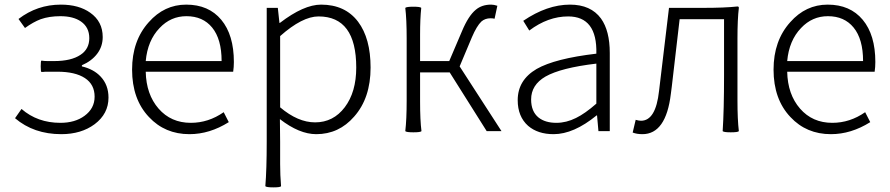

<svg xmlns="http://www.w3.org/2000/svg" viewBox="-20 -567 3846 830"><path d="M245 13Q126 13 45 -56L73 -96Q142 -36 241 -36Q304 -36 345 -66Q389 -98 389 -149Q389 -202 347 -229.5Q305 -257 228 -257H193H176Q172 -257 166 -256Q161 -256 159 -256Q156 -257 156 -280.5Q156 -304 159 -305Q171 -303 186 -303H214Q288 -303 328 -330Q366 -355 366 -402Q366 -449 330 -474Q297 -497 241 -497Q193 -497 156 -484Q124 -472 88 -446L60 -485Q141 -547 243 -547Q321 -547 370 -512Q424 -474 424 -407Q424 -366 400 -334.5Q376 -303 334 -285V-280Q385 -268 415 -236Q449 -200 449 -145Q449 -75 389 -30Q331 13 245 13Z M799 13Q693 13 624 -61Q551 -138 551 -266Q551 -391 623 -471Q690 -547 785 -547Q882 -547 936.5 -481.5Q991 -416 991 -299Q991 -277 988 -257H799H610Q612 -159 665.5 -97.5Q719 -36 805 -36Q881 -36 947 -82L969 -39Q886 13 799 13ZM610 -303H774H938Q938 -398 897 -448Q857 -497 786 -497Q718 -497 670 -446Q618 -392 610 -303Z M1162 243Q1132 243 1127 238Q1133 166 1133 46V-147V-533H1181L1188 -468H1190Q1293 -547 1368 -547Q1472 -547 1528 -473Q1582 -401 1582 -275Q1582 -143 1511 -63Q1445 13 1347 13Q1274 13 1190 -52L1191 46V142Q1191 190 1195 238Q1192 243 1162 243ZM1342 -38Q1421 -38 1470.5 -103.5Q1520 -169 1520 -275Q1520 -496 1357 -496Q1287 -496 1191 -411V-257V-103Q1268 -38 1342 -38Z M1767 5Q1737 5 1732 0Q1738 -50 1738 -133V-266V-400Q1738 -484 1732 -533Q1737 -538 1767 -538Q1797 -538 1801 -533Q1796 -486 1796 -418V-303H1922L1977 -432Q2005 -499 2037 -525Q2063 -547 2103 -547Q2115 -547 2130 -542L2118 -486Q2111 -488 2101 -488Q2077 -488 2061 -474Q2041 -455 2020 -406L1967 -280L2148 0H2084L1924 -254H1796V-127Q1796 -47 1802 0Q1798 5 1767 5Z M2373 13Q2305 13 2263 -23Q2218 -63 2218 -134Q2218 -221 2300 -269Q2379 -314 2558 -335Q2562 -496 2436 -496Q2349 -496 2268 -435L2242 -477Q2345 -547 2444 -547Q2534 -547 2578 -487Q2616 -434 2616 -338V-169V0H2567L2561 -68H2559Q2460 13 2373 13ZM2385 -36Q2428 -36 2470 -57Q2509 -76 2558 -119V-205V-292Q2405 -274 2338 -236Q2276 -200 2276 -137Q2276 -85 2308 -59Q2337 -36 2385 -36Z M2757 13Q2733 13 2715 6L2728 -49Q2742 -45 2751 -45Q2815 -45 2829 -174Q2836 -234 2850.5 -353.5Q2865 -473 2872 -533H3020Q3113 -533 3168 -539Q3174 -539 3174 -533Q3168 -484 3168 -400V-266V-133Q3168 -50 3174 0Q3170 5 3139 5Q3109 5 3104 0Q3110 -90 3110 -242V-484H2918Q2907 -386 2884 -192Q2881 -171 2880 -161Q2859 13 2757 13Z M3572 13Q3466 13 3397 -61Q3324 -138 3324 -266Q3324 -391 3396 -471Q3463 -547 3558 -547Q3655 -547 3709.5 -481.5Q3764 -416 3764 -299Q3764 -277 3761 -257H3572H3383Q3385 -159 3438.5 -97.5Q3492 -36 3578 -36Q3654 -36 3720 -82L3742 -39Q3659 13 3572 13ZM3383 -303H3547H3711Q3711 -398 3670 -448Q3630 -497 3559 -497Q3491 -497 3443 -446Q3391 -392 3383 -303Z"/></svg>

Font: GenSekiGothic TW L
Style: Regular
Weight: 300
Version: Version 1.501;PS 1;hotconv 16.6.51;makeotf.lib2.5.65220